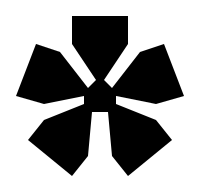

<svg xmlns="http://www.w3.org/2000/svg" viewBox="-25 -720 250 240"><path d="M105 -620 135 -665V-700H65V-665L95 -620ZM80 -590 30 -570 10 -545 65 -500 85 -525 90 -580ZM85 -610 50 -655 20 -665 -5 -600 30 -590 80 -600ZM120 -590 110 -580 115 -525 135 -500 190 -545 170 -570ZM115 -610 120 -600 170 -590 205 -600 180 -665 150 -655ZM95 -620 85 -610 80 -600V-590L90 -580H110L120 -590V-600L115 -610L105 -620Z"/></svg>

Font: Millimetre
Style: Bold
Weight: 800
Designer: Jérémy Landes
Version: Version 1.0